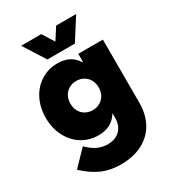

<svg xmlns="http://www.w3.org/2000/svg" viewBox="-222 -847 1078 1193"><g transform="rotate(-30 317.0 -250.5)"><path d="M408.2 -259.8Q408.2 -290 395 -314Q381.8 -337.9 358.6 -351.1Q335.4 -364.3 306.6 -364.3Q277.3 -364.3 254.2 -351.1Q231 -337.9 218 -314Q205.1 -290 205.1 -259.8Q205.1 -229.5 218 -205.6Q231 -181.6 254.2 -168.5Q277.3 -155.3 306.6 -155.3Q335.4 -155.3 358.6 -168.5Q381.8 -181.6 395 -205.6Q408.2 -229.5 408.2 -259.8ZM35.2 116.2 139.6 7.8Q173.8 42.5 207.8 58.6Q241.7 74.7 280.3 75.2Q338.4 74.7 370.6 41.5Q402.8 8.3 402.3 -50.8V-75.2H399.9Q355 -2 260.7 -2Q193.4 -2 140.4 -35.6Q87.4 -69.3 57.9 -128.2Q28.3 -187 28.3 -259.8Q28.3 -332.5 57.9 -391.4Q87.4 -450.2 140.4 -483.9Q193.4 -517.6 260.7 -517.6Q355 -517.6 398.9 -445.3H402.3V-503.9H579.1V-50.8Q579.1 33.7 544.2 95.7Q509.3 157.7 443.8 191.2Q378.4 224.6 290 224.6Q214.4 224.6 155.5 198.7Q96.7 172.9 35.2 116.2ZM264.6 -724.6 317.4 -640.6 371.1 -724.6H514.6L416 -569.3H218.8L120.1 -724.6Z"/></g></svg>

Font: Wanted Sans Black
Style: Regular
Weight: 900
Designer: Original Design by Kil Hyung-jin and Kang Hanbin, Wanted Lab, Inc; Hangeul from Source Han Sans by Jang Soo-young and Ka
Foundry: Wanted Lab, Inc.
Version: Version 1.003